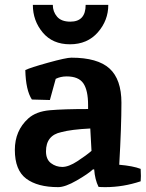

<svg xmlns="http://www.w3.org/2000/svg" viewBox="-20 -757 599 789"><path d="M219 12Q134 12 87.5 -23Q41 -58 41 -141Q41 -220 96 -270Q128 -299 185 -304Q242 -309 342 -309V-325Q342 -386 322.5 -414.5Q303 -443 254 -443Q229 -443 209 -433L185 -346L111 -348Q86 -386 84 -469Q104 -479 178 -499.5Q252 -520 273 -520Q381 -520 430 -475.5Q479 -431 479 -334.5Q479 -238 470 -80Q527 -75 558 -63Q559 -51 559 -34L558 -12Q486 12 413 12Q394 12 385 11Q370 -19 367 -61H362Q343 -43 295.5 -15.5Q248 12 219 12ZM356 -137 351 -229Q272 -225 232 -214Q169 -201 169 -135Q169 -102 189.5 -86.5Q210 -71 236 -71Q262 -71 298 -94.5Q334 -118 356 -137ZM425 -737Q425 -673 382 -624Q339 -575 267.5 -575Q196 -575 155.5 -623.5Q115 -672 115 -737H197Q197 -709 214.5 -688.5Q232 -668 269 -668Q332 -668 332 -737Z"/></svg>

Font: Inika
Style: Bold
Weight: 700
Version: Version 1.001